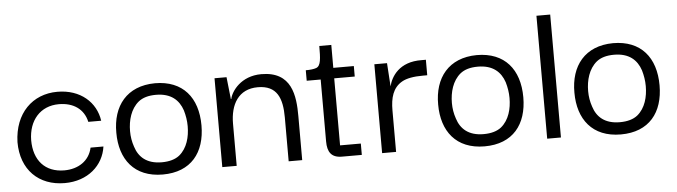

<svg xmlns="http://www.w3.org/2000/svg" viewBox="-41 -715 3089 876"><g transform="rotate(-5 1503.5 -276.5)"><path d="M225 10C331 10 403 -55 415 -141H356C343 -81 292 -48 228 -48C140 -48 89 -106 89 -198C90 -289 144 -351 229 -351C296 -351 343 -318 356 -259H415C403 -344 333 -408 227 -408C113 -408 30 -327 26 -195C26 -68 106 10 225 10Z M674 10C804 10 869 -74 869 -198C869 -325 802 -408 674 -408C545 -407 478 -321 479 -198C479 -77 543 10 674 10ZM674 -46C605 -46 569 -80 554 -128C546 -151 542 -175 542 -200C542 -249 556 -301 594 -332C613 -347 639 -355 674 -355C743 -355 779 -321 795 -273C802 -249 806 -225 806 -200C806 -151 793 -100 755 -69C736 -54 709 -46 674 -46Z M1013 0V-193C1013 -281 1051 -349 1140 -349C1228 -349 1251 -289 1251 -201V0H1313V-201C1313 -295 1301 -407 1161 -407C1068 -407 1022 -341 1015 -306H1013L1002 -407H947V0Z M1586 0V-52H1491V-359H1585V-407H1491V-512H1436C1436 -455 1435 -421 1413 -413C1402 -409 1386 -407 1365 -407V-359H1429V-75C1429 -28 1446 0 1495 0Z M1743 0V-190C1743 -247 1755 -293 1799 -318C1820 -330 1852 -336 1895 -336H1915V-407H1896C1792 -409 1754 -343 1744 -300L1737 -407H1679V0Z M2148 10C2278 10 2343 -74 2343 -198C2343 -325 2276 -408 2148 -408C2019 -407 1952 -321 1953 -198C1953 -77 2017 10 2148 10ZM2148 -46C2079 -46 2043 -80 2028 -128C2020 -151 2016 -175 2016 -200C2016 -249 2030 -301 2068 -332C2087 -347 2113 -355 2148 -355C2217 -355 2253 -321 2269 -273C2276 -249 2280 -225 2280 -200C2280 -151 2267 -100 2229 -69C2210 -54 2183 -46 2148 -46Z M2498 0V-563H2435V0Z M2772 10C2902 10 2967 -74 2967 -198C2967 -325 2900 -408 2772 -408C2643 -407 2576 -321 2577 -198C2577 -77 2641 10 2772 10ZM2772 -46C2703 -46 2667 -80 2652 -128C2644 -151 2640 -175 2640 -200C2640 -249 2654 -301 2692 -332C2711 -347 2737 -355 2772 -355C2841 -355 2877 -321 2893 -273C2900 -249 2904 -225 2904 -200C2904 -151 2891 -100 2853 -69C2834 -54 2807 -46 2772 -46Z"/></g></svg>

Font: OSH Darker Grotesque Medium
Style: Regular
Weight: 500
Designer: Gabriel Lam
Foundry: TypeRant
Version: Version 1.000;Glyphs 3.1.1 (3148)